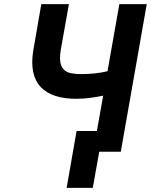

<svg xmlns="http://www.w3.org/2000/svg" viewBox="-20 -731 727 925"><path d="M369 -374C350 -374 333 -376 319 -379C274 -390 262 -428 273 -492L312 -711H179L141 -492C112 -325 197 -255 348 -255C393 -255 437 -262 477 -270L429 0H562L687 -711H555L498 -388C460 -378 413 -374 369 -374ZM427 174 476 -100H349L301 174Z"/></svg>

Font: Asimov
Style: NarIt
Weight: 500
Designer: Google
Version: Version 2.000980; 2014